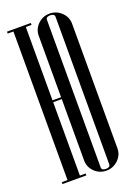

<svg xmlns="http://www.w3.org/2000/svg" viewBox="-156 -873 667 947"><g transform="rotate(-20 177.5 -400.0)"><path d="M320 -727V-73Q320 -38 294 -13Q268 12 232 12Q196 12 170.5 -13Q145 -38 145 -73V-395H100V-10H130V0H5V-10H35V-790H5V-800H130V-790H100V-405H145V-727Q145 -762 170.5 -787Q196 -812 232 -812Q268 -812 294 -787Q320 -762 320 -727ZM210 -787V-13Q210 3 232 3Q255 3 255 -13V-787Q255 -803 232 -803Q210 -803 210 -787Z"/></g></svg>

Font: Cathisma Unicode
Style: Normal
Weight: 400
Version: Version 1.0